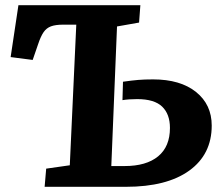

<svg xmlns="http://www.w3.org/2000/svg" viewBox="-20 -720 839 740"><path d="M274 -625H224Q194 -625 176.5 -618.5Q159 -612 148 -596Q137 -580 127 -550L106 -489L21 -500L51 -700H521L516 -633L431 -618L409 -80H460Q544 -80 589.5 -117.5Q635 -155 635 -227Q635 -280 605 -309Q575 -338 509 -338Q476 -338 452 -334L454 -405Q489 -410 513 -412Q537 -414 570 -414Q675 -414 735.5 -365.5Q796 -317 796 -236Q796 -125 709.5 -62.5Q623 0 465 0H152L158 -70L249 -83Z"/></svg>

Font: Literata 7pt
Style: Bold Italic
Weight: 700
Italic angle: -2°
Designer: Latin by Veronika Burian and Jose Scaglione. Greek by Irene Vlachou. Cyrillic by Vera Evstafieva
Foundry: TypeTogether
Version: Version 3.002